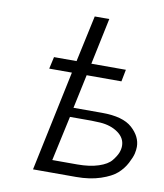

<svg xmlns="http://www.w3.org/2000/svg" viewBox="-77 -731 679 794"><g transform="rotate(10 262.5 -333.5)"><path d="M108.9 -421.9 120.1 -472.2H214.8L256.8 -667H317.9L276.9 -472.2H421.9L412.1 -421.9H266.1L235.8 -279.8H356Q443.8 -279.8 482.9 -244.4Q522 -209 522 -166Q522 -153.8 518.6 -137.9Q515.1 -122.1 501.5 -95.9Q487.8 -69.8 465.3 -49.8Q442.9 -29.8 398.4 -14.9Q354 0 295.9 0H115.2L204.1 -421.9ZM187 -51.8H292Q343.8 -51.8 380.9 -64Q418 -76.2 433.6 -95.7Q449.2 -115.2 455.1 -130.1Q460.9 -145 460.9 -159.2Q460.9 -192.4 430.4 -214.1Q399.9 -235.8 355 -238.8L317.9 -240.2H228Z"/></g></svg>

Font: CMU Bright
Style: Oblique
Weight: 500
Italic angle: -12°
Version: Version 0.7.0